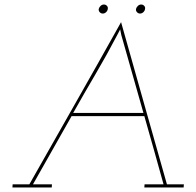

<svg xmlns="http://www.w3.org/2000/svg" viewBox="-20 -830 868 850"><path d="M582 -790Q581 -782 586.5 -776Q592 -770 600 -770Q608 -770 614.5 -776Q621 -782 622 -790Q624 -798 618.5 -804Q613 -810 605 -810Q597 -810 590.5 -804Q584 -798 582 -790ZM417 -790Q416 -782 421.5 -776Q427 -770 435 -770Q443 -770 449.5 -776Q456 -782 457 -790Q459 -798 453.5 -804Q448 -810 440 -810Q432 -810 425.5 -804Q419 -798 417 -790ZM36 -14 35 0H209L210 -14H126L297 -316H619Q641 -240 662 -164.5Q683 -89 704 -14H620L619 0H793L794 -14H719Q668 -194 617.5 -372.5Q567 -551 516 -732Q415 -551 313.5 -372.5Q212 -194 110 -14ZM304 -330Q353 -417 403 -502Q453 -587 499 -675Q500 -677 503 -682.5Q506 -688 512 -700L517 -675L615 -330Z"/></svg>

Font: Josefin Slab Thin
Style: Italic
Weight: 100
Italic angle: -12°
Designer: Santiago Orozco
Foundry: Typemade
Version: Version 2.000